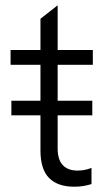

<svg xmlns="http://www.w3.org/2000/svg" viewBox="-20 -696 391 726"><path d="M261 10Q198 10 165.5 -23Q133 -56 133 -127V-625L198 -676V-135Q198 -92 217.5 -71.5Q237 -51 273 -51Q284 -51 297 -53Q310 -55 326 -61V0Q310 5 294.5 7.5Q279 10 261 10ZM20 -451V-507H331V-451ZM23 -260V-315H329V-260Z"/></svg>

Font: TikTok Sans Light
Style: Regular
Weight: 300
Version: Version 4.000